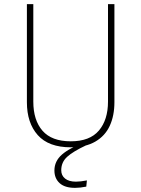

<svg xmlns="http://www.w3.org/2000/svg" viewBox="-20 -702 683 928"><path d="M397 0Q333 30 304.5 56Q276 82 276 121Q276 146 294.5 161Q313 176 347 176Q369 176 400 170L397 200Q367 206 343 206Q293 206 268 183Q243 160 243 122Q243 77 279.5 45Q316 13 393 -15ZM533 -208Q533 -143 510.5 -94Q488 -45 440.5 -17.5Q393 10 322 10Q215 10 162.5 -49Q110 -108 110 -208V-682H141V-211Q141 -121 185.5 -70Q230 -19 322 -19Q414 -19 458 -71Q502 -123 502 -211V-682H533Z"/></svg>

Font: Firava
Style: Regular
Weight: 400
Designer: Carrois Corporate & Edenspiekermann AG
Foundry: Greg Finn Gibson
Version: Version 5.000